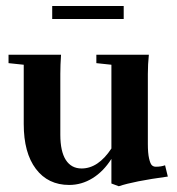

<svg xmlns="http://www.w3.org/2000/svg" viewBox="-20 -613 596 648"><path d="M156.2 -548.8V-592.8H397.5V-548.8ZM213.4 11.2Q142.1 11.2 101.1 -43Q60.1 -97.2 60.1 -194.3V-394.5L8.8 -399.9V-428.2H186Q183.6 -394 183.6 -363.3V-158.2Q183.6 -102.1 202.1 -73.2Q220.7 -44.4 255.4 -44.4Q311.5 -44.4 356 -111.8V-394.5L305.2 -399.9V-428.2H482.4Q479 -396.5 479 -363.3V-127.4Q479 -95.7 483.2 -77.9Q487.3 -60.1 492.7 -55.2Q498 -50.3 505.9 -50.3Q523.9 -50.3 537.1 -55.2L546.4 -17.1Q431.2 -1.5 380.9 15.6L356 6.3V-76.7Q329.1 -34.2 292.2 -11.5Q255.4 11.2 213.4 11.2Z"/></svg>

Font: Elstob 14pt
Style: Bold
Weight: 700
Designer: Peter S. Baker
Version: Version 1.015